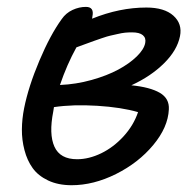

<svg xmlns="http://www.w3.org/2000/svg" viewBox="-20 -527 571 563"><path d="M189.9 16.1Q150.4 16.1 121.1 2.2Q91.8 -11.7 75.7 -34.2Q59.6 -56.6 51.8 -86.7Q43.9 -116.7 44.2 -147.5Q44.4 -178.2 50.8 -210Q63.5 -273.4 95.5 -349.1Q127.4 -424.8 161.1 -471.2Q173.3 -488.8 192.6 -497.8Q211.9 -506.8 231.9 -506.8Q256.8 -506.8 251 -479Q251 -478 250.5 -475.6Q250 -473.1 250 -472.2Q330.6 -504.9 409.2 -504.9Q461.9 -504.9 488.5 -481Q515.1 -457 507.8 -420.9Q499.5 -379.4 460.9 -341.3Q422.4 -303.2 365.2 -276.9Q419.9 -271.5 448.5 -254.9Q477.1 -238.3 475.1 -206.1Q472.7 -153.8 429.4 -101.8Q386.2 -49.8 320.3 -16.8Q254.4 16.1 189.9 16.1ZM367.2 -432.1Q356.9 -432.1 346.9 -431.2Q336.9 -430.2 323.7 -427Q310.5 -423.8 303.2 -422.4Q295.9 -420.9 278.6 -415Q261.2 -409.2 256.1 -407.2Q251 -405.3 229.5 -397.5Q208 -389.6 204.1 -388.2Q176.3 -337.9 155.8 -277.8Q203.1 -279.8 248.5 -292.5Q293.9 -305.2 326.9 -323Q359.9 -340.8 381.1 -361.6Q402.3 -382.3 405.8 -400.9Q408.7 -415.5 398.9 -423.8Q389.2 -432.1 367.2 -432.1ZM136.2 -200.2Q123 -133.8 139.6 -96.9Q156.2 -60.1 206.1 -60.1Q240.7 -60.1 276.9 -77.6Q313 -95.2 342.3 -127.2Q371.6 -159.2 384.8 -198.2Q335.9 -212.4 265.1 -216.8Q194.3 -221.2 138.2 -212.9Q137.7 -210.9 137.2 -206.5Q136.7 -202.1 136.2 -200.2Z"/></svg>

Font: Shantell Sans Normal
Style: Italic
Weight: 400
Italic angle: -11.31°
Designer: Stephen Nixon, Anya Danilova, Shantell Martin
Foundry: Arrow Type
Version: Version 1.006;[559af2be0]